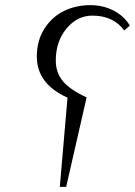

<svg xmlns="http://www.w3.org/2000/svg" viewBox="-20 -731 528 751"><path d="M124 -509.8Q124 -572.8 154.1 -619.4Q184.1 -666 231 -688.5Q277.8 -710.9 333 -710.9Q383.3 -710.9 424.6 -689.5Q465.8 -668 487.8 -630.9L465.8 -611.8Q423.8 -669.9 340.8 -669.9Q282.2 -669.9 240.2 -619.4Q198.2 -568.8 198.2 -494.1Q198.2 -446.8 226.1 -413.3Q253.9 -379.9 318.8 -350.1L238.8 0H213.9L244.1 -349.1Q124 -402.8 124 -509.8Z"/></svg>

Font: Dihjauti S
Style: Italic
Weight: 400
Italic angle: -9°
Designer: T. Christopher White
Version: Version 3.0.0